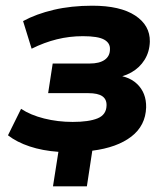

<svg xmlns="http://www.w3.org/2000/svg" viewBox="-20 -524 587 674"><path d="M166 130 185 9Q129 5 84 -10Q39 -25 8 -49L54 -142Q87 -120 135 -108Q183 -96 235 -96Q292 -96 322.5 -108.5Q353 -121 354 -153Q355 -175 339.5 -186Q324 -197 290 -197H149L165 -301H295Q329 -301 347.5 -314Q366 -327 366 -351Q367 -373 345.5 -385Q324 -397 271 -397Q224 -397 179.5 -386Q135 -375 91 -353L61 -450Q107 -475 168.5 -489.5Q230 -504 304 -504Q402 -504 454.5 -469.5Q507 -435 506 -378Q505 -342 487.5 -314Q470 -286 440.5 -269.5Q411 -253 372 -249L366 -261Q428 -261 461 -229.5Q494 -198 493 -147Q491 -83 441 -44.5Q391 -6 304 5L285 130Z"/></svg>

Font: Nunito Sans 11pt ExtraBold
Style: Italic
Weight: 800
Italic angle: -9°
Version: Version 3.101;gftools[0.9.27]